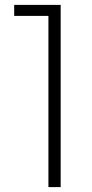

<svg xmlns="http://www.w3.org/2000/svg" viewBox="-20 -765 378 785"><path d="M178 -700H38V-745H228V0H178Z"/></svg>

Font: Eudoxus Sans ExtraLight
Style: Regular
Weight: 200
Designer: Stijn de Vries
Foundry: tokotype
Version: Version 2.005